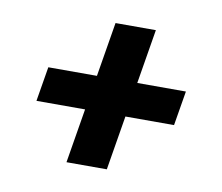

<svg xmlns="http://www.w3.org/2000/svg" viewBox="-54 -603 608 525"><g transform="rotate(10 250.0 -340.0)"><path d="M161 -141 186 -292H51L67 -388H202L227 -539H339L314 -388H449L433 -292H298L273 -141Z"/></g></svg>

Font: Iosevka Web
Style: Bold Italic
Weight: 700
Italic angle: -9°
Monospace: yes
Designer: Belleve Invis
Foundry: Belleve Invis
Version: Version 28.0.3; ttfautohint (v1.8.3)